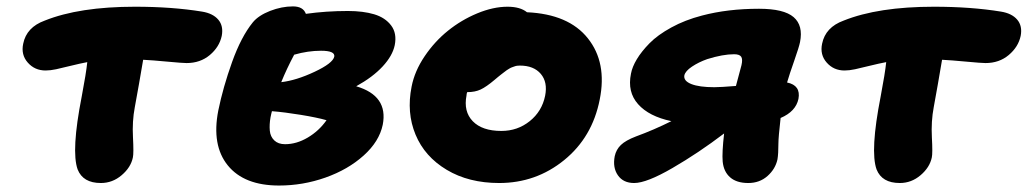

<svg xmlns="http://www.w3.org/2000/svg" viewBox="-20 -554 3179 594"><path d="M292 12.2Q236.8 12.2 220.2 -29.8Q199.7 -86.9 232.9 -255.9Q246.6 -328.1 250 -361.8Q227.1 -357.4 199.5 -350.6Q171.9 -343.8 153.8 -339.8Q135.7 -335.9 121.1 -335.9Q87.4 -335.9 65.9 -360.4Q44.4 -384.8 51.8 -418.9Q62 -469.7 118.2 -490.2Q225.1 -533.2 397.9 -533.2Q512.2 -533.2 605 -518.1Q638.7 -512.7 655.3 -493.2Q671.9 -473.6 666 -442.9Q658.7 -408.7 629.2 -383.8Q599.6 -358.9 557.1 -358.9Q544.9 -358.9 497.8 -363.3Q450.7 -367.7 422.9 -369.1Q410.2 -293.5 397 -222.2Q388.7 -178.7 391.4 -129.2Q394 -79.6 391.1 -66.9Q384.8 -36.1 356.4 -12Q328.1 12.2 292 12.2Z M843.3 20Q735.4 20 684.8 -42.2Q634.3 -104.5 655.3 -211.9Q669.9 -283.7 698 -362.1Q726.1 -440.4 762.2 -484.9Q779.8 -506.3 815.7 -520.3Q851.6 -534.2 886.2 -534.2Q918 -534.2 926.3 -511.2Q989.3 -520 1056.2 -520Q1103.5 -520 1137.7 -509.8Q1171.9 -499.5 1190.2 -475.1Q1208.5 -450.7 1201.2 -414.1Q1194.3 -381.3 1163.8 -348.4Q1133.3 -315.4 1082 -287.1Q1181.6 -257.8 1164.1 -168Q1153.3 -116.2 1105 -72.8Q1056.6 -29.3 986.8 -4.6Q917 20 843.3 20ZM973.1 -397Q932.6 -397 890.1 -384.8Q866.7 -340.8 850.1 -299.8Q896.5 -305.2 953.1 -331.8Q1009.8 -358.4 1014.2 -378.9Q1017.1 -397 973.1 -397ZM816.9 -190.9Q813 -168.5 814.7 -149.9Q816.4 -131.3 828.6 -119.6Q840.8 -107.9 861.8 -107.9Q897.5 -107.9 932.1 -128.4Q966.8 -148.9 990.2 -182.1Q961.4 -190.4 910.6 -198.7Q859.9 -207 821.3 -210Q820.8 -207.5 819.1 -201.2Q817.4 -194.8 816.9 -190.9Z M1524.4 12.2Q1430.2 12.2 1362.1 -28.6Q1293.9 -69.3 1265.6 -137.5Q1237.3 -205.6 1253.4 -286.1Q1262.7 -334 1293.7 -379.9Q1324.7 -425.8 1366 -459Q1407.2 -492.2 1456.5 -512.7Q1505.9 -533.2 1550.3 -533.2Q1589.4 -533.2 1610.4 -516.1Q1739.3 -510.3 1798.8 -435.3Q1858.4 -360.4 1835.4 -246.1Q1812.5 -129.4 1725.3 -58.6Q1638.2 12.2 1524.4 12.2ZM1423.3 -258.8Q1413.6 -209 1442.6 -179Q1471.7 -148.9 1531.2 -148.9Q1581.1 -148.9 1618.9 -179.2Q1656.7 -209.5 1666.5 -257.8Q1674.8 -299.8 1653.1 -325.4Q1631.3 -351.1 1588.4 -351.1Q1584 -351.1 1579.8 -350.6Q1575.7 -350.1 1571.3 -348.4Q1566.9 -346.7 1563.7 -345.7Q1560.5 -344.7 1555.4 -341.6Q1550.3 -338.4 1547.6 -336.7Q1544.9 -335 1539.1 -330.3Q1533.2 -325.7 1530.5 -323.7Q1527.8 -321.8 1520.5 -315.7Q1513.2 -309.6 1510.3 -307.1Q1484.4 -285.2 1467 -277.1Q1449.7 -269 1426.3 -269H1425.3Q1423.3 -263.2 1423.3 -258.8Z M1941.9 12.2Q1908.2 12.2 1891.6 -11.7Q1875 -35.6 1881.8 -70.8Q1886.2 -91.3 1900.9 -105.5Q1915.5 -119.6 1947.3 -131.8Q2003.4 -152.3 2057.1 -179.2Q1987.8 -193.8 1954.1 -231.7Q1920.4 -269.5 1932.1 -326.2Q1936 -347.2 1950.2 -370.8Q1964.4 -394.5 1989.5 -420.2Q2014.6 -445.8 2056.9 -469Q2099.1 -492.2 2151.9 -505.9Q2231.4 -526.9 2328.1 -526.9Q2405.3 -526.9 2435.3 -501Q2465.3 -475.1 2455.1 -423.8Q2452.1 -408.7 2437.3 -366.5Q2422.4 -324.2 2415 -298.8Q2458 -290 2450.2 -248Q2441.9 -209 2395 -189Q2388.2 -128.9 2388.2 -109.9Q2388.2 -78.1 2385.3 -61Q2378.9 -31.2 2354.5 -9.5Q2330.1 12.2 2294.9 12.2Q2258.8 12.2 2238.8 -5.4Q2218.8 -22.9 2215.8 -54.2Q2213.4 -81.5 2220.2 -141.1Q2140.6 -80.6 2060.5 -34.2Q1980.5 12.2 1941.9 12.2ZM2097.2 -320.8Q2094.2 -303.7 2118.9 -293.9Q2143.6 -284.2 2189.9 -284.2Q2209 -284.2 2256.8 -288.1Q2272.9 -347.2 2273.9 -352.1Q2278.3 -371.1 2272.9 -378.7Q2267.6 -386.2 2251 -386.2Q2216.3 -386.2 2168 -371.1Q2141.6 -361.8 2120.8 -347.9Q2100.1 -334 2097.2 -320.8Z M2763.7 12.2Q2708.5 12.2 2691.9 -29.8Q2671.4 -86.9 2704.6 -255.9Q2718.3 -328.1 2721.7 -361.8Q2698.7 -357.4 2671.1 -350.6Q2643.6 -343.8 2625.5 -339.8Q2607.4 -335.9 2592.8 -335.9Q2559.1 -335.9 2537.6 -360.4Q2516.1 -384.8 2523.4 -418.9Q2533.7 -469.7 2589.8 -490.2Q2696.8 -533.2 2869.6 -533.2Q2983.9 -533.2 3076.7 -518.1Q3110.4 -512.7 3127 -493.2Q3143.6 -473.6 3137.7 -442.9Q3130.4 -408.7 3100.8 -383.8Q3071.3 -358.9 3028.8 -358.9Q3016.6 -358.9 2969.5 -363.3Q2922.4 -367.7 2894.5 -369.1Q2881.8 -293.5 2868.7 -222.2Q2860.4 -178.7 2863 -129.2Q2865.7 -79.6 2862.8 -66.9Q2856.4 -36.1 2828.1 -12Q2799.8 12.2 2763.7 12.2Z"/></svg>

Font: Shantell Sans Normal
Style: Italic
Weight: 800
Italic angle: -11.31°
Designer: Stephen Nixon, Anya Danilova, Shantell Martin
Foundry: Arrow Type
Version: Version 1.006;[559af2be0]